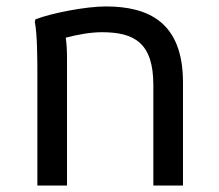

<svg xmlns="http://www.w3.org/2000/svg" viewBox="-20 -576 680 596"><path d="M308 -556C248 -556 142 -536 90 -516L88 -508C96 -472 96 -384 96 -344V0H188V-396C188 -418 187 -440 184 -459C218 -468 260 -476 296 -476C396 -476 456 -444 456 -312V0H548V-320C548 -508 440 -556 308 -556Z"/></svg>

Font: Kufam Arabic Latin Roman Normal
Style: Regular
Weight: 400
Designer: Wael Morcos & Artur Schmal
Version: Version 1.200;PS 001.200;hotconv 1.0.88;makeotf.lib2.5.64775